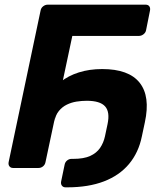

<svg xmlns="http://www.w3.org/2000/svg" viewBox="-20 -720 708 823"><path d="M36 0Q26 0 20.5 -7Q15 -14 17 -25L154 -675Q156 -686 165 -693Q174 -700 185 -700H604Q615 -700 620 -693Q625 -686 623 -675L606 -590Q604 -580 595 -573Q586 -566 575 -566H290L175 -25Q173 -14 164.5 -7Q156 0 145 0ZM240 -369Q272 -395 317.5 -409.5Q363 -424 418 -424Q532 -424 578.5 -365.5Q625 -307 601 -196L588 -135Q574 -66 533 -17Q492 32 425.5 57.5Q359 83 268 83H261Q251 83 245.5 76Q240 69 242 58L257 -14Q259 -25 267.5 -32Q276 -39 287 -39H294Q339 -39 366.5 -51.5Q394 -64 409 -86Q424 -108 430 -136L441 -188Q452 -240 430.5 -264Q409 -288 352 -288Q330 -288 308 -284.5Q286 -281 266.5 -271.5Q247 -262 232.5 -244.5Q218 -227 213 -199Z"/></svg>

Font: Rubik SemiBold
Style: Italic
Weight: 600
Italic angle: -12°
Designer: Hubert and Fischer
Foundry: Hubert and Fischer
Version: Version 2.300;gftools[0.9.30]